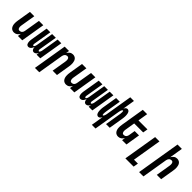

<svg xmlns="http://www.w3.org/2000/svg" viewBox="295 -2215 3910 3910"><g transform="rotate(45 2250.0 -260.0)"><path d="M152 8Q126 8 103.5 -1.5Q81 -11 66 -29.5Q51 -48 43 -71.5Q35 -95 33 -120.5Q31 -146 32.5 -172Q34 -198 39 -223L88 -520H213L161 -206Q159 -195 158 -183Q157 -171 157.5 -159.5Q158 -148 161 -137Q164 -126 169.5 -116.5Q175 -107 185.5 -102Q196 -97 208 -97Q223 -97 238.5 -103Q254 -109 265 -121Q276 -133 282 -148Q288 -163 290 -179L347 -520H472L386 0H261L273 -72Q263 -56 251 -40.5Q239 -25 223 -14Q207 -3 188.5 2.5Q170 8 152 8Z M567 8Q550 8 536.5 0Q523 -8 516 -21.5Q509 -35 506 -50.5Q503 -66 502 -82.5Q501 -99 503 -115.5Q505 -132 507 -148L569 -520H675L610 -131Q609 -123 608 -115Q607 -107 608.5 -100Q610 -93 614.5 -86.5Q619 -80 627 -80Q635 -80 641 -87.5Q647 -95 651 -102.5Q655 -110 657.5 -118Q660 -126 662 -134Q664 -142 665.5 -150Q667 -158 668 -166L727 -520H833L768 -131Q767 -123 766 -115Q765 -107 766.5 -100Q768 -93 772.5 -86.5Q777 -80 785 -80Q793 -80 799 -87.5Q805 -95 809 -102.5Q813 -110 815.5 -118Q818 -126 820 -134Q822 -142 823.5 -150Q825 -158 826 -166L885 -520H991L905 0H799L808 -59Q802 -46 794 -34Q786 -22 775.5 -12.5Q765 -3 751.5 2.5Q738 8 725 8Q709 8 695.5 0Q682 -8 674.5 -21Q667 -34 663.5 -49.5Q660 -65 660 -81Q654 -65 646.5 -50Q639 -35 627 -21.5Q615 -8 599 0Q583 8 567 8Z M966 215 1088 -520H1213L1201 -448Q1211 -464 1223 -479.5Q1235 -495 1250.5 -506Q1266 -517 1284.5 -522.5Q1303 -528 1321 -528Q1347 -528 1370 -518.5Q1393 -509 1408 -490.5Q1423 -472 1430.5 -448.5Q1438 -425 1440.5 -399.5Q1443 -374 1441 -348Q1439 -322 1435 -297L1386 0H1261L1313 -314Q1315 -325 1315.5 -337Q1316 -349 1315.5 -360.5Q1315 -372 1312.5 -383Q1310 -394 1304 -403.5Q1298 -413 1288 -418Q1278 -423 1266 -423Q1251 -423 1235.5 -417Q1220 -411 1209 -399Q1198 -387 1192 -372Q1186 -357 1183 -341L1091 215Z M1652 8Q1626 8 1603.5 -1.5Q1581 -11 1566 -29.5Q1551 -48 1543 -71.5Q1535 -95 1533 -120.5Q1531 -146 1532.5 -172Q1534 -198 1539 -223L1588 -520H1713L1661 -206Q1659 -195 1658 -183Q1657 -171 1657.5 -159.5Q1658 -148 1661 -137Q1664 -126 1669.5 -116.5Q1675 -107 1685.5 -102Q1696 -97 1708 -97Q1723 -97 1738.5 -103Q1754 -109 1765 -121Q1776 -133 1782 -148Q1788 -163 1790 -179L1847 -520H1972L1886 0H1761L1773 -72Q1763 -56 1751 -40.5Q1739 -25 1723 -14Q1707 -3 1688.5 2.5Q1670 8 1652 8Z M2067 8Q2050 8 2036.5 0Q2023 -8 2016 -21.5Q2009 -35 2006 -50.5Q2003 -66 2002 -82.5Q2001 -99 2003 -115.5Q2005 -132 2007 -148L2069 -520H2175L2110 -131Q2109 -123 2108 -115Q2107 -107 2108.5 -100Q2110 -93 2114.5 -86.5Q2119 -80 2127 -80Q2135 -80 2141 -87.5Q2147 -95 2151 -102.5Q2155 -110 2157.5 -118Q2160 -126 2162 -134Q2164 -142 2165.5 -150Q2167 -158 2168 -166L2227 -520H2333L2268 -131Q2267 -123 2266 -115Q2265 -107 2266.5 -100Q2268 -93 2272.5 -86.5Q2277 -80 2285 -80Q2293 -80 2299 -87.5Q2305 -95 2309 -102.5Q2313 -110 2315.5 -118Q2318 -126 2320 -134Q2322 -142 2323.5 -150Q2325 -158 2326 -166L2385 -520H2491L2405 0H2299L2308 -59Q2302 -46 2294 -34Q2286 -22 2275.5 -12.5Q2265 -3 2251.5 2.5Q2238 8 2225 8Q2209 8 2195.5 0Q2182 -8 2174.5 -21Q2167 -34 2163.5 -49.5Q2160 -65 2160 -81Q2154 -65 2146.5 -50Q2139 -35 2127 -21.5Q2115 -8 2099 0Q2083 8 2067 8Z M2605 215 2649 -50Q2644 -40 2637.5 -30Q2631 -20 2622.5 -11Q2614 -2 2603 3Q2592 8 2581 8Q2564 8 2550 -1Q2536 -10 2528.5 -24Q2521 -38 2517 -54Q2513 -70 2511.5 -87Q2510 -104 2510 -121Q2510 -138 2511 -155Q2512 -172 2514.5 -189Q2517 -206 2520 -223L2569 -520H2675L2623 -209Q2622 -203 2621 -197.5Q2620 -192 2619.5 -186.5Q2619 -181 2618 -175Q2617 -169 2616.5 -163.5Q2616 -158 2615.5 -152.5Q2615 -147 2614.5 -141.5Q2614 -136 2613.5 -130Q2613 -124 2613 -118.5Q2613 -113 2614 -107.5Q2615 -102 2615.5 -96.5Q2616 -91 2618 -85.5Q2620 -80 2626 -80Q2633 -80 2638.5 -86Q2644 -92 2647.5 -98.5Q2651 -105 2653.5 -111.5Q2656 -118 2658 -124.5Q2660 -131 2662 -138Q2664 -145 2665.5 -151.5Q2667 -158 2668 -165Q2669 -172 2670 -179L2762 -735H2868L2825 -470Q2829 -480 2835.5 -490Q2842 -500 2850.5 -509Q2859 -518 2870 -523Q2881 -528 2892 -528Q2909 -528 2923 -519Q2937 -510 2945 -496Q2953 -482 2956.5 -466Q2960 -450 2962 -433Q2964 -416 2964 -399Q2964 -382 2962.5 -365Q2961 -348 2959 -331Q2957 -314 2954 -297L2905 0H2799L2850 -311Q2851 -317 2852 -322.5Q2853 -328 2854 -333.5Q2855 -339 2856 -345Q2857 -351 2857.5 -356.5Q2858 -362 2858 -367.5Q2858 -373 2858.5 -378.5Q2859 -384 2859.5 -390Q2860 -396 2860 -401.5Q2860 -407 2859.5 -412.5Q2859 -418 2858.5 -423.5Q2858 -429 2856 -434.5Q2854 -440 2848 -440Q2841 -440 2835.5 -434Q2830 -428 2826 -421.5Q2822 -415 2819.5 -408.5Q2817 -402 2815 -395.5Q2813 -389 2811.5 -382Q2810 -375 2808.5 -368.5Q2807 -362 2805.5 -355Q2804 -348 2803 -341L2711 215Z M3152 8Q3126 8 3103.5 -1.5Q3081 -11 3066 -29.5Q3051 -48 3043 -71.5Q3035 -95 3033 -120.5Q3031 -146 3032.5 -172Q3034 -198 3039 -223L3123 -735H3248L3213 -520H3472L3454 -415H3195L3161 -206Q3159 -195 3158 -183Q3157 -171 3157.5 -159.5Q3158 -148 3161 -137Q3164 -126 3169.5 -116.5Q3175 -107 3185.5 -102Q3196 -97 3208 -97Q3223 -97 3238.5 -103Q3254 -109 3265 -121Q3276 -133 3282 -148Q3288 -163 3290 -179L3312 -312H3437L3386 0H3261L3273 -72Q3263 -56 3251 -40.5Q3239 -25 3223 -14Q3207 -3 3188.5 2.5Q3170 8 3152 8Z M3571 215 3693 -520H3818L3714 110H3827L3809 215Z M3966 215 4123 -735H4248L4201 -448Q4211 -464 4223 -479.5Q4235 -495 4250.5 -506Q4266 -517 4284.5 -522.5Q4303 -528 4321 -528Q4347 -528 4370 -518.5Q4393 -509 4408 -490.5Q4423 -472 4430.5 -448.5Q4438 -425 4440.5 -399.5Q4443 -374 4441 -348Q4439 -322 4435 -297L4386 0H4261L4313 -314Q4315 -325 4315.5 -337Q4316 -349 4315.5 -360.5Q4315 -372 4312.5 -383Q4310 -394 4304 -403.5Q4298 -413 4288 -418Q4278 -423 4266 -423Q4251 -423 4235.5 -417Q4220 -411 4209 -399Q4198 -387 4192 -372Q4186 -357 4183 -341L4091 215Z"/></g></svg>

Font: Iosevka Extrabold Oblique
Style: Regular
Weight: 800
Italic angle: -9°
Monospace: yes
Designer: Belleve Invis
Foundry: Belleve Invis
Version: Version 32.5.0; ttfautohint (v1.8.4)